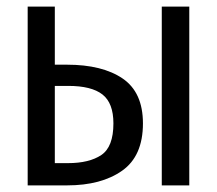

<svg xmlns="http://www.w3.org/2000/svg" viewBox="-20 -560 655 580"><path d="M145.6 -540V-364.6H182.1Q289.2 -364.6 350.5 -322.8Q411.8 -281 411.8 -187.2Q411.8 -88.7 349 -44.4Q286.2 0 182.6 0H63.6V-540ZM551.8 -540V0H468.7V-540ZM186.2 -300.5H145.6V-67.2H185.1Q249.7 -67.2 286.2 -91.8Q322.6 -116.4 322.6 -187.2Q322.6 -248.7 289.5 -274.6Q256.4 -300.5 186.2 -300.5Z"/></svg>

Font: FiraCode Nerd Font
Style: Regular
Weight: 400
Designer: Carrois Corporate, Edenspiekermann AG, Nikita Prokopov
Foundry: Carrois Corporate, Edenspiekermann AG, Nikita Prokopov
Version: Version 6.002;Nerd Fonts 3.4.0